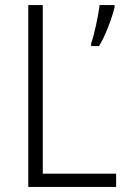

<svg xmlns="http://www.w3.org/2000/svg" viewBox="-20 -734 497 754"><path d="M430 -706V-714H371C367 -676 349 -592 338 -564V-553H369C394 -594 420 -663 430 -706ZM91 0H436V-52H148V-714H91Z"/></svg>

Font: Noto Sans SemiCondensed Light
Style: Regular
Weight: 300
Width: 4
Designer: Monotype Design Team
Foundry: Monotype Imaging Inc.
Version: Version 2.013